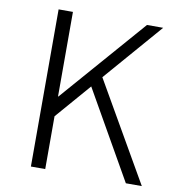

<svg xmlns="http://www.w3.org/2000/svg" viewBox="-85 -846 869 924"><g transform="rotate(10 350.0 -384.0)"><path d="M669 0 391 -483 638 -768H559L199 -355H197V-768H127V0H197V-258L346 -430L591 0Z"/></g></svg>

Font: Kawkab Mono Light
Style: Regular
Weight: 300
Monospace: yes
Designer: Abdullah Arif
Foundry: Abdullah Arif
Version: Version 1.000;PS 000.500;hotconv 1.0.88;makeotf.lib2.5.64775